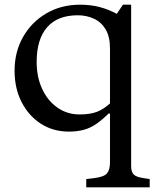

<svg xmlns="http://www.w3.org/2000/svg" viewBox="-20 -550 658 817"><path d="M347 247V212L380 208Q422 203 435 188Q448 173 448 141V-67H442Q415 -40 389.5 -22.5Q364 -5 336 2.5Q308 10 273 10Q206 10 154 -23.5Q102 -57 72 -115.5Q42 -174 42 -249Q42 -329 78 -392.5Q114 -456 177 -493Q240 -530 321 -530Q366 -530 404 -520Q442 -510 477 -491L503 -530H538V156Q538 182 549.5 193Q561 204 592 208L617 212V247ZM319 -63Q363 -63 392 -74Q421 -85 448 -110V-344Q448 -394 429.5 -425Q411 -456 379.5 -470.5Q348 -485 311 -485Q225 -485 180.5 -434Q136 -383 136 -286Q136 -222 159.5 -171.5Q183 -121 224.5 -92Q266 -63 319 -63Z"/></svg>

Font: Hedvig Letters Serif 18pt
Style: Regular
Weight: 400
Designer: Alexander Örn & Tor Weibull
Foundry: Kanon Foundry
Version: Version 1.000